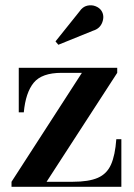

<svg xmlns="http://www.w3.org/2000/svg" viewBox="-20 -722 518 742"><path d="M24.5 0V-19.5L296.5 -440.5H218Q141.5 -440.5 110.2 -402.2Q79 -364 72 -288H52.5V-460H433V-440.5L160 -19.5H261Q323 -19.5 358 -34.8Q393 -50 409 -86Q425 -122 429.5 -184H449V0ZM205.5 -549 194.5 -562 287 -677.5Q299.5 -696 316.8 -700Q334 -704 349.2 -698Q364.5 -692 372 -680.5Q384.5 -661 375.5 -636.2Q366.5 -611.5 340 -603.5Z"/></svg>

Font: Bodoni Moda SemiBold
Style: Regular
Weight: 600
Designer: Owen Earl
Foundry: indestructible type
Version: Version 2.005; ttfautohint (v1.8.4.7-5d5b)